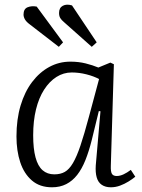

<svg xmlns="http://www.w3.org/2000/svg" viewBox="-20 -782 602 816"><path d="M451 -78Q450 -53 455.5 -43.5Q461 -34 476 -34Q490 -34 505 -41Q520 -48 536 -60L555 -31Q543 -21 526 -10.5Q509 0 490 7Q471 14 451 14Q428 14 412.5 3.5Q397 -7 391 -28Q385 -49 387 -79L407 -309L400 -310L370 -187Q358 -139 343 -101.5Q328 -64 308 -38.5Q288 -13 261.5 0.5Q235 14 201 14Q149 14 115.5 -15Q82 -44 66 -92.5Q50 -141 50 -202Q50 -275 67.5 -333.5Q85 -392 116.5 -433.5Q148 -475 189.5 -497.5Q231 -520 279 -520Q314 -520 344 -512.5Q374 -505 398 -495L449 -516L464 -509ZM211 -41Q237 -41 255.5 -51.5Q274 -62 290 -89Q306 -116 322 -163.5Q338 -211 358 -286L401 -446Q379 -458 347.5 -466Q316 -474 285 -474Q250 -474 220 -455Q190 -436 167.5 -401Q145 -366 133 -317Q121 -268 121 -207Q121 -150 131 -113Q141 -76 161 -58.5Q181 -41 211 -41ZM253 -687Q241 -697 236 -705.5Q231 -714 231 -727Q231 -749 247 -757.5Q263 -766 286 -759L391 -602L370 -583ZM107 -678Q92 -689 86 -699.5Q80 -710 80 -720Q80 -744 97 -751Q114 -758 136 -754L248 -602L230 -583Z"/></svg>

Font: Literata 24pt Light
Style: Italic
Weight: 300
Italic angle: -2°
Designer: Latin by Veronika Burian and Jose Scaglione. Greek by Irene Vlachou. Cyrillic by Vera Evstafieva
Foundry: TypeTogether
Version: Version 3.103;gftools[0.9.29]